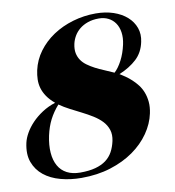

<svg xmlns="http://www.w3.org/2000/svg" viewBox="-97 -756 762 835"><g transform="rotate(-10 284.0 -339.0)"><path d="M390.1 -662.1Q362.3 -662.1 341.1 -654.5Q319.8 -647 304.4 -634.3Q289.1 -621.6 279.8 -605.5Q270.5 -589.4 266.6 -571.8Q261.7 -548.8 265.1 -531.2Q268.6 -513.7 278.1 -499.8Q287.6 -485.8 302.7 -474.9Q317.9 -463.9 336.2 -454.3Q354.5 -444.8 375.2 -436.3Q396 -427.7 417 -418Q435.1 -434.6 450.7 -464.4Q466.3 -494.1 474.6 -532.2Q481 -561.5 477.3 -585.7Q473.6 -609.9 461.9 -626.7Q450.2 -643.6 431.9 -652.8Q413.6 -662.1 390.1 -662.1ZM88.9 -198.2Q80.1 -156.7 82.8 -123Q85.4 -89.4 98.9 -65.4Q112.3 -41.5 136.7 -28.8Q161.1 -16.1 195.3 -16.1Q234.4 -16.1 262.2 -23.7Q290 -31.2 309.1 -45.4Q328.1 -59.6 339.4 -80.1Q350.6 -100.6 356.4 -127Q362.3 -154.8 355.2 -176.3Q348.1 -197.8 332.3 -214.6Q316.4 -231.4 293.9 -245.4Q271.5 -259.3 246.8 -271.7Q222.2 -284.2 197.5 -296.9Q172.9 -309.6 152.3 -324.2Q127.9 -296.4 112.5 -266.4Q97.2 -236.3 88.9 -198.2ZM-13.7 -184.1Q-9.3 -204.1 3.2 -226.1Q15.6 -248 35.2 -268.6Q54.7 -289.1 81.1 -306.4Q107.4 -323.7 139.6 -334Q117.7 -352.5 105.2 -371.1Q92.8 -389.6 87.4 -408.4Q82 -427.2 82.5 -446.8Q83 -466.3 87.4 -486.8Q97.2 -531.2 124.3 -567.9Q151.4 -604.5 190.9 -630.9Q230.5 -657.2 279.3 -671.6Q328.1 -686 380.4 -686Q423.3 -686 458.5 -674.1Q493.7 -662.1 517.3 -641.1Q541 -620.1 551.3 -591.6Q561.5 -563 554.2 -529.8Q544.9 -484.4 514.4 -456.1Q483.9 -427.7 437 -408.2Q448.2 -401.4 461.7 -392.1Q475.1 -382.8 488 -370.8Q501 -358.9 512.7 -343.8Q524.4 -328.6 531.7 -309.6Q539.1 -290.5 541.3 -267.6Q543.5 -244.6 537.6 -216.8Q528.3 -172.4 500 -131.6Q471.7 -90.8 427.7 -59.8Q383.8 -28.8 325.4 -10.5Q267.1 7.8 196.8 7.8Q147.9 7.8 104.7 -3.9Q61.5 -15.6 31.7 -39.6Q2 -63.5 -11.2 -99.4Q-24.4 -135.3 -13.7 -184.1Z"/></g></svg>

Font: XB Zar
Style: Bold Italic
Weight: 700
Italic angle: -12°
Designer: Behnam
Foundry: Irmug
Version: Version 8.005 2009